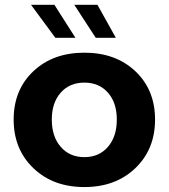

<svg xmlns="http://www.w3.org/2000/svg" viewBox="-20 -757 693 789"><path d="M456.1 -601.6H373.5L285.2 -737.3H380.4ZM290 -601.6H207.5L107.4 -737.3H203.6ZM536.1 -65.9Q455.1 11.7 326.7 11.7Q198.2 11.7 117.2 -65.9Q36.1 -143.6 36.1 -265.6Q36.1 -387.7 116.9 -464.1Q197.8 -540.5 326.7 -540.5Q455.6 -540.5 536.4 -464.1Q617.2 -387.7 617.2 -265.6Q617.2 -143.6 536.1 -65.9ZM460 -265.6Q460 -335 423.6 -376.2Q387.2 -417.5 326.7 -417.5Q266.1 -417.5 229.5 -376.2Q192.9 -335 192.9 -265.6Q192.9 -195.8 229.5 -153.6Q266.1 -111.3 326.7 -111.3Q387.2 -111.3 423.6 -153.6Q460 -195.8 460 -265.6Z"/></svg>

Font: Epilogue
Style: Bold
Weight: 700
Designer: Tyler Finck
Foundry: Etcetera Type Co
Version: Version 2.112